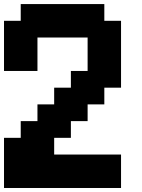

<svg xmlns="http://www.w3.org/2000/svg" viewBox="-20 -937 707 957"><path d="M0 0V-250H83.3V-333.3H166.7V-416.7H250V-500H333.3V-583.3H416.7V-750H166.7V-583.3H0V-833.3H83.3V-916.7H500V-833.3H583.3V-500H500V-416.7H416.7V-333.3H333.3V-250H250V-166.7H583.3V0Z"/></svg>

Font: Galmuri11 Bold
Style: Regular
Weight: 700
Designer: Lee Minseo (quiple)
Version: Version 2.397;hotconv 1.1.1;makeotfexe 2.6.0 DEVELOPMENT